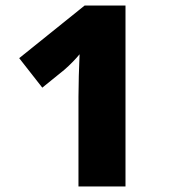

<svg xmlns="http://www.w3.org/2000/svg" viewBox="-20 -670 612 690"><path d="M431 0V-650H284L49 -461L132 -355L211 -419C232 -437 254 -460 266 -475C264 -430 262 -365 262 -322V0Z"/></svg>

Font: Noto Sans Telugu ExtraBold
Style: Regular
Weight: 800
Designer: Jelle Bosma - Monotype Design Team
Foundry: Monotype Imaging Inc.
Version: Version 2.005